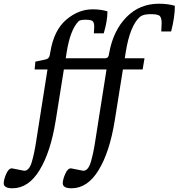

<svg xmlns="http://www.w3.org/2000/svg" viewBox="-131 -792 959 1031"><path d="M250 112 316 125Q343 125 357 77Q371 29 381 -38Q391 -105 394 -121L441 -419H212L168 -144Q141 24 81.5 121.5Q22 219 -64 219Q-111 219 -111 192Q-111 173 -98 142.5Q-85 112 -67 112L-1 125Q26 125 40 77Q54 29 64 -38Q74 -105 77 -121L124 -419H55L59 -461L115 -473Q132 -477 136 -495L139 -511Q158 -629 224 -685.5Q290 -742 366 -742Q411 -742 446 -731Q446 -680 426 -613H373L375 -648Q375 -669 367.5 -677.5Q360 -686 328.5 -686Q297 -686 290 -677Q246 -631 227 -511L222 -479H433Q449 -479 453 -495L456 -511Q478 -629 548.5 -700.5Q619 -772 722 -772Q770 -772 808 -761Q808 -701 788 -623H735L737 -668Q737 -694 728 -705Q719 -716 678.5 -716Q638 -716 621 -702Q567 -655 544 -511L539 -479H645L635 -419H529L485 -144Q458 24 398.5 121.5Q339 219 253 219Q206 219 206 192Q206 173 219 142.5Q232 112 250 112Z"/></svg>

Font: Poly
Style: Italic
Weight: 400
Italic angle: -10°
Designer: Nicolas Silva
Foundry: Jose Nicolas Silva Schwarzenberg
Version: Version 1.003